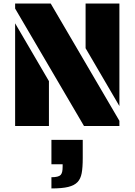

<svg xmlns="http://www.w3.org/2000/svg" viewBox="-20 -708 756 1079"><path d="M65 -660V-688H265L651 -29V0H452ZM461 -437V-688H651V-112ZM65 -577 255 -252V0H65ZM269 288Q309 288 321 275Q327 268 329.5 257Q332 246 332 228V215H269V78H445V180Q445 234 439 265.5Q433 297 416 315Q398 334 363.5 342.5Q329 351 269 351Z"/></svg>

Font: Saira Stencil One
Style: Regular
Weight: 400
Designer: Hector Gatti with collaboration of the Omnibus-Type team
Foundry: Omnibus-Type
Version: Version 1.004